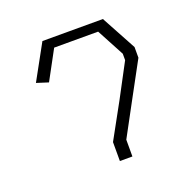

<svg xmlns="http://www.w3.org/2000/svg" viewBox="-95 -825 670 677"><g transform="rotate(-20 240.0 -486.5)"><path d="M132 -732H359L430 -601V-561L359 -430L291 -304V-241H244V-312L316 -443L383 -569V-593L328 -696H163L104 -587L60 -601Z"/></g></svg>

Font: Mixer
Style: Regular
Weight: 400
Version: Version 1.0